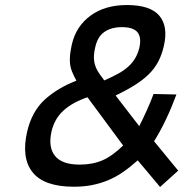

<svg xmlns="http://www.w3.org/2000/svg" viewBox="-20 -726 740 764"><path d="M485 -706Q578 -706 614 -663.5Q650 -621 632 -543Q624 -508 609.5 -480.5Q595 -453 572 -430.5Q549 -408 516.5 -387.5Q484 -367 440 -346L534 -224Q540 -235 547.5 -251Q555 -267 563 -284.5Q571 -302 578.5 -320Q586 -338 591 -352L682 -350Q673 -326 662.5 -300.5Q652 -275 640 -250Q628 -225 616 -203Q604 -181 593 -164L689 -47L617 18L528 -88Q498 -61 469 -41Q440 -21 409.5 -8.5Q379 4 346 10.5Q313 17 274 17Q156 17 110 -40Q64 -97 88 -202Q107 -283 158 -329.5Q209 -376 284 -405Q273 -425 266.5 -441.5Q260 -458 258.5 -474.5Q257 -491 259 -509Q261 -527 266 -550Q283 -622 340.5 -664Q398 -706 485 -706ZM297 -71Q348 -71 387.5 -88Q427 -105 470 -147L328 -339Q269 -319 233 -286.5Q197 -254 185 -203Q171 -140 199 -105.5Q227 -71 297 -71ZM359 -538Q351 -506 355 -480.5Q359 -455 378 -429L395 -406Q427 -420 450.5 -433Q474 -446 490.5 -461Q507 -476 517.5 -493.5Q528 -511 534 -534Q544 -576 527.5 -597Q511 -618 465 -618Q423 -618 395.5 -599Q368 -580 359 -538Z"/></svg>

Font: Panefresco 600wt
Style: Italic
Weight: 600
Foundry: Campivisivi & Chank Co
Version: Version 1.000